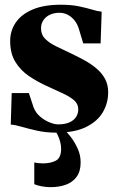

<svg xmlns="http://www.w3.org/2000/svg" viewBox="-20 -549 496 812"><path d="M217.5 12Q175 12 137.5 3.8Q100 -4.5 71 -13Q42 -21.5 25.5 -22L29.5 -155.5H102L122 -95Q130.5 -72.5 149 -56.5Q167.5 -40.5 188.8 -31.8Q210 -23 225.5 -23Q255 -23 273.8 -31.5Q292.5 -40 301.8 -54.5Q311 -69 311 -86.5Q311 -108.5 294.8 -123.5Q278.5 -138.5 247.8 -153Q217 -167.5 174 -187Q137 -204 102.2 -227.5Q67.5 -251 45.2 -286.8Q23 -322.5 23 -375.5Q23 -419.5 47 -454.2Q71 -489 118.5 -509Q166 -529 237 -529Q282 -529 314 -522.2Q346 -515.5 369 -508.5Q392 -501.5 410 -499.5L405.5 -365.5H332L315 -422Q308.5 -446 295.5 -462.2Q282.5 -478.5 266 -486.8Q249.5 -495 231.5 -495Q209 -495 191.2 -486.8Q173.5 -478.5 163.5 -463.5Q153.5 -448.5 153.5 -429.5Q153.5 -402 171.5 -384.2Q189.5 -366.5 218.2 -352.8Q247 -339 279.5 -323.5Q309 -309.5 337.2 -294Q365.5 -278.5 388.2 -259.2Q411 -240 424.2 -215.5Q437.5 -191 437.5 -158.5Q437.5 -113 414.8 -74.2Q392 -35.5 343.8 -11.8Q295.5 12 217.5 12ZM194 242.5Q176 242.5 157.5 239.2Q139 236 125 230V138Q133.5 140 144.2 141Q155 142 161 142Q194.5 142 216.5 130.2Q238.5 118.5 238.5 79.5Q238.5 64.5 234 48.8Q229.5 33 222.5 19Q215.5 5 208 -3L233 -6.5L249.5 -3Q261 7 278 28.5Q295 50 308.2 78.8Q321.5 107.5 321 139Q321 175.5 304.2 198.5Q287.5 221.5 259 232Q230.5 242.5 194 242.5Z"/></svg>

Font: Merriweather 120pt Black
Style: Regular
Weight: 900
Designer: Eben Sorkin
Foundry: Eben Sorkin
Version: Version 2.100